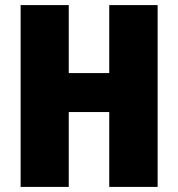

<svg xmlns="http://www.w3.org/2000/svg" viewBox="-20 -734 699 754"><path d="M599 0H409V-294H250V0H61V-714H250V-447H409V-714H599Z"/></svg>

Font: Noto Sans Display SemiCondensed Black
Style: Regular
Weight: 900
Width: 4
Designer: Monotype Design Team
Foundry: Monotype Imaging Inc.
Version: Version 1.900